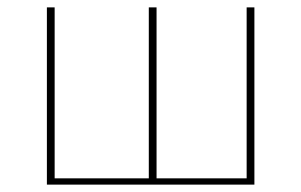

<svg xmlns="http://www.w3.org/2000/svg" viewBox="-20 -500 816 520"><path d="M107 0V-480H128V-17H383V-480H404V-17H648V-480H669V0Z"/></svg>

Font: Cantarell Thin
Style: Regular
Weight: 100
Designer: Dave Crossland, Nikolaus Waxweiler, Florian Fecher, Jacques Le Bailly, Eben Sorkin, Alexei Vanyashin, Alexios Zavras, Em
Version: Version 0.303